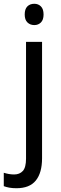

<svg xmlns="http://www.w3.org/2000/svg" viewBox="-60 -758 321 1018"><path d="M71 -681Q71 -710 85 -724Q99 -738 122 -738Q143 -738 157 -724Q171 -710 171 -681Q171 -653 157 -639Q143 -625 122 -625Q100 -625 85.5 -639Q71 -653 71 -681ZM27 240Q6 240 -10.5 237Q-27 234 -40 229V158Q-27 162 -13.5 164.5Q0 167 15 167Q44 167 61 148.5Q78 130 78 83V-536H163V81Q163 158 130 199Q97 240 27 240Z"/></svg>

Font: Noto Sans Myanmar SemiCondensed
Style: Regular
Weight: 400
Width: 4
Designer: Monotype Design Team
Foundry: Monotype Imaging Inc.
Version: Version 2.107; ttfautohint (v1.8.4.7-5d5b)